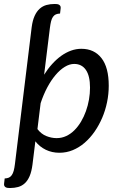

<svg xmlns="http://www.w3.org/2000/svg" viewBox="-55 -760 604 964"><path d="M166.5 -385Q185 -414.5 206.8 -438.5Q228.5 -462.5 252.2 -479.5Q276 -496.5 301.5 -505.8Q327 -515 353.5 -515Q418 -515 454.5 -468.2Q491 -421.5 491 -329.5Q491 -288 482.5 -246.8Q474 -205.5 458 -168.2Q442 -131 419.8 -99Q397.5 -67 370 -43.2Q342.5 -19.5 310.5 -6.2Q278.5 7 243.5 7Q206 7 175 -8Q144 -23 122.5 -50.5L108 67Q103.5 101.5 93.8 124.2Q84 147 69.5 160.2Q55 173.5 36.2 178.8Q17.5 184 -4 184Q-9.5 184 -15.2 183.5Q-21 183 -25.5 180.8Q-30 178.5 -32.8 174Q-35.5 169.5 -34.5 162L-31.5 136Q-19 135.5 -10.5 131.8Q-2 128 4 119.5Q10 111 13.8 97.5Q17.5 84 20 63.5L104 -623Q108.5 -657.5 118.8 -680Q129 -702.5 144 -716Q159 -729.5 178 -734.8Q197 -740 218.5 -740Q224 -740 230 -739.5Q236 -739 240.5 -736.8Q245 -734.5 247.8 -730Q250.5 -725.5 249.5 -718L246.5 -692Q234 -691.5 225.5 -687.8Q217 -684 211 -675.5Q205 -667 201.5 -653.2Q198 -639.5 195.5 -619.5ZM317.5 -439Q294 -439 270 -424.2Q246 -409.5 223.8 -383.2Q201.5 -357 182.2 -320.8Q163 -284.5 149 -242L133 -112Q152 -87 177.8 -76.8Q203.5 -66.5 229.5 -66.5Q255 -66.5 277.5 -77Q300 -87.5 318.5 -106Q337 -124.5 351.8 -149.2Q366.5 -174 376.5 -202Q386.5 -230 391.8 -260.2Q397 -290.5 397 -320Q397 -379 376.2 -409Q355.5 -439 317.5 -439Z"/></svg>

Font: Lato Medium
Style: Italic
Weight: 500
Italic angle: -7°
Designer: Lukasz Dziedzic
Foundry: tyPoland Lukasz Dziedzic
Version: Version 2.006; 2014-01-15